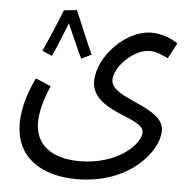

<svg xmlns="http://www.w3.org/2000/svg" viewBox="-52 -534 787 815"><g transform="rotate(5 342.0 -126.5)"><path d="M188 -478C173 -438 124 -324 112 -299L154 -281C162 -296 193 -371 214 -425C234 -381 267 -302 279 -280L322 -301C302 -341 260 -446 243 -484ZM43 16C43 159 151 231 304 231C528 231 647 83 647 -5C647 -110 419 -120 419 -202C419 -257 497 -338 567 -338C594 -338 623 -325 645 -314L680 -380C660 -395 614 -416 568 -416C456 -416 342 -292 342 -191C342 -57 566 -58 566 9C566 59 472 154 309 154C194 154 120 103 120 5C120 -40 134 -91 160 -152L95 -180C52 -92 43 -26 43 16Z"/></g></svg>

Font: Noto Sans Arabic UI Cn
Style: Regular
Weight: 400
Width: 3
Designer: Monotype Design Team, Nadine Chahine and Nizar Qandah
Foundry: Monotype Imaging Inc.
Version: Version 2.010